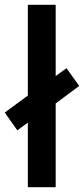

<svg xmlns="http://www.w3.org/2000/svg" viewBox="-39 -780 350 800"><path d="M77 0V-269L33 -237L-19 -311L77 -382V-760H193V-463L238 -496L291 -422L193 -349V0Z"/></svg>

Font: Noto Sans Devanagari Condensed SemiBold
Style: Regular
Weight: 600
Width: 3
Designer: Jelle Bosma - Monotype Design Team
Foundry: Monotype Imaging Inc.
Version: Version 2.004; ttfautohint (v1.8.4.7-5d5b)